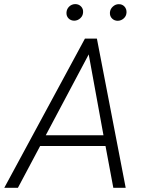

<svg xmlns="http://www.w3.org/2000/svg" viewBox="-59 -895 689 915"><path d="M443.8 -199.2H132.3L26.4 0H-38.6L345.7 -710.9H402.8L540 0H481ZM159.2 -250.5H434.1L363.8 -635.7ZM257.8 -835.4Q258.8 -852.1 270.5 -863.5Q282.2 -875 299.3 -875.5Q316.4 -875.5 327.4 -864Q338.4 -852.5 336.9 -835.4Q335.9 -819.3 323.7 -808.1Q311.5 -796.9 295.4 -796.4Q278.3 -796.4 267.6 -807.4Q256.8 -818.4 257.8 -835.4ZM464.8 -835Q465.8 -851.6 478.5 -863.3Q491.2 -875 506.3 -875Q523.4 -875.5 534.2 -863.8Q544.9 -852.1 543.9 -835Q543 -818.4 530.8 -807.4Q518.6 -796.4 502.4 -795.9Q485.8 -795.9 474.9 -806.9Q463.9 -817.9 464.8 -835Z"/></svg>

Font: RobotoInd Light
Style: Italic
Weight: 300
Italic angle: -12°
Designer: Google
Version: Version 2.001151; 2014